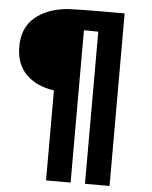

<svg xmlns="http://www.w3.org/2000/svg" viewBox="-60 -752 802 1012"><g transform="rotate(5 341.0 -245.5)"><path d="M258 -699Q343 -702 434 -702H558V211H428V-594L352 -595V211H222V-265Q125 -280 72.5 -334.5Q20 -389 20 -480Q20 -579 84.5 -634Q149 -689 258 -699Z"/></g></svg>

Font: Repo
Style: ExtraBold
Weight: 800
Designer: Stefan Peev
Foundry: Context Ltd
Version: Version 001.000